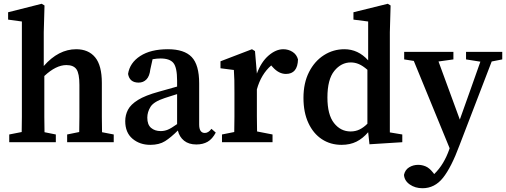

<svg xmlns="http://www.w3.org/2000/svg" viewBox="-20 -754 2684 1018"><path d="M29 0V-41L95 -54Q96 -91 96 -134.5Q96 -178 96 -210V-640L23 -650V-689L201 -734L216 -725L212 -583V-404Q290 -493 384 -493Q449 -493 484.5 -450Q520 -407 520 -314V-210Q520 -176 520 -133.5Q520 -91 521 -53L583 -41V0H336V-41L400 -54Q401 -91 401 -133.5Q401 -176 401 -210V-304Q401 -364 385.5 -386.5Q370 -409 332 -409Q277 -409 215 -351V-210Q215 -177 215 -134Q215 -91 216 -53L276 -41V0Z M1021 12Q981 12 956 -8Q931 -28 923 -62Q886 -25 855 -5.5Q824 14 777 14Q721 14 682.5 -18.5Q644 -51 644 -112Q644 -144 658.5 -172Q673 -200 711.5 -224Q750 -248 823 -268Q847 -275 871 -281.5Q895 -288 919 -295V-326Q919 -396 899.5 -420Q880 -444 831 -444Q821 -444 811 -443Q801 -442 789 -440L777 -386Q773 -350 756.5 -333Q740 -316 715 -316Q667 -316 659 -362Q668 -421 723.5 -457Q779 -493 870 -493Q957 -493 996.5 -451.5Q1036 -410 1036 -312V-94Q1036 -49 1066 -49Q1085 -49 1101 -71L1124 -51Q1106 -17 1081 -2.5Q1056 12 1021 12ZM761 -130Q761 -93 781 -76Q801 -59 832 -59Q852 -59 870 -66.5Q888 -74 919 -96V-255Q902 -250 885.5 -244.5Q869 -239 853 -234Q795 -215 778 -187.5Q761 -160 761 -130Z M1157 0V-41L1222 -54Q1223 -91 1223 -134.5Q1223 -178 1223 -210V-263Q1223 -304 1222.5 -328.5Q1222 -353 1220 -383L1149 -392V-429L1316 -493L1332 -483L1342 -364Q1365 -426 1404 -459.5Q1443 -493 1482 -493Q1509 -493 1531 -479Q1553 -465 1560 -439Q1558 -362 1496 -362Q1459 -362 1427 -397L1418 -407Q1364 -360 1342 -280V-210Q1342 -179 1342 -136.5Q1342 -94 1343 -57L1425 -41V0Z M1716 -237Q1716 -146 1751 -101.5Q1786 -57 1839 -57Q1865 -57 1886.5 -67.5Q1908 -78 1928 -98V-384Q1904 -405 1883 -414Q1862 -423 1840 -423Q1789 -423 1752.5 -378Q1716 -333 1716 -237ZM1939 11 1932 -53Q1904 -20 1870 -3Q1836 14 1791 14Q1732 14 1686.5 -16Q1641 -46 1615 -102Q1589 -158 1589 -235Q1589 -314 1618.5 -372Q1648 -430 1697.5 -461.5Q1747 -493 1806 -493Q1879 -493 1932 -434V-640L1854 -650V-689L2036 -734L2051 -725L2047 -583V-52L2113 -41V0Z M2451 -439V-479H2643V-439L2587 -428L2416 17Q2373 133 2329 188.5Q2285 244 2220 244Q2181 244 2152.5 224Q2124 204 2122 173Q2128 146 2149.5 133Q2171 120 2197 120Q2217 120 2236.5 128Q2256 136 2276 161L2282 169Q2309 143 2329 109.5Q2349 76 2362 38L2364 32L2174 -431L2123 -439V-479H2384V-439L2305 -428L2418 -120L2475 -280L2527 -427Z"/></svg>

Font: Source Serif 4 Semibold
Style: Regular
Weight: 600
Designer: Frank Grießhammer
Foundry: Adobe
Version: Version 4.005;hotconv 1.1.0;makeotfexe 2.6.0